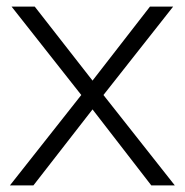

<svg xmlns="http://www.w3.org/2000/svg" viewBox="-20 -560 558 580"><path d="M81 0 259.5 -229.5 437 0H508L292.5 -273L503 -540H433L259.5 -316.5L85 -540H15L225.5 -273L10 0Z"/></svg>

Font: Vela Sans Light
Style: Regular
Weight: 300
Designer: Principal design: Mikhail Sharanda - project Manrope.
Design modification: Ravid Balaliev
Foundry: Mikhail Sharanda
Version: Version 1.001